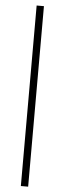

<svg xmlns="http://www.w3.org/2000/svg" viewBox="-64 -768 355 1049"><g transform="rotate(5 113.0 -243.0)"><path d="M93 252V-738H133V252Z"/></g></svg>

Font: Gantari ExtraLight
Style: Regular
Weight: 250
Designer: Anugrah Pasau
Foundry: Lafontype
Version: Version 1.000